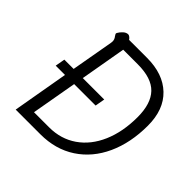

<svg xmlns="http://www.w3.org/2000/svg" viewBox="-184 -878 1038 1038"><g transform="rotate(45 335.0 -359.0)"><path d="M647 -444Q647 -313 601 -212.5Q555 -112 469.5 -56Q384 0 269 0H80L136 -321H65L75 -377H146L189 -620Q190 -624 190 -631Q190 -647 179 -660Q174 -667 172.5 -671Q171 -675 174 -680Q181 -693 194.5 -705.5Q208 -718 223 -718Q228 -718 235 -713Q242 -708 247 -700H384Q507 -700 577 -633Q647 -566 647 -444ZM575 -437Q575 -540 527 -590Q479 -640 373 -640H262L216 -377H380L370 -321H206L160 -60H276Q365 -60 433 -107Q501 -154 538 -239.5Q575 -325 575 -437Z"/></g></svg>

Font: Niramit Light
Style: Italic
Weight: 300
Italic angle: -10°
Designer: Katatrad Aksorn Co.,Ltd.
Foundry: Cadson Demak Co.,Ltd.
Version: Version 1.000; ttfautohint (v1.6)